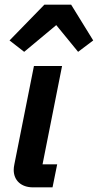

<svg xmlns="http://www.w3.org/2000/svg" viewBox="-20 -806 421 826"><path d="M171 -786 21 -632 84 -583 222 -698 316 -583 381 -632 286 -786ZM206 0 226 -99H163L247 -522H126L42 -100C40 -90 39 -83 39 -75C39 -30 71 0 122 0Z"/></svg>

Font: Braiins Sans SemiBold
Style: Italic
Weight: 600
Italic angle: -11.31°
Designer: Mike Abbink, Paul van der Laan, Pieter van Rosmalen, Jiri Chlebus, Lubos Buracinsky
Foundry: Bold Monday, Sudetype
Version: Version 1.000;hotconv 1.0.109;makeotfexe 2.5.65596